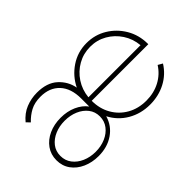

<svg xmlns="http://www.w3.org/2000/svg" viewBox="-68 -846 1179 1179"><g transform="rotate(-45 522.0 -256.0)"><path d="M273 16Q349.5 16 404.8 -22Q460 -60 478.5 -124.5Q512.5 -58.5 576.5 -21.2Q640.5 16 720 16Q794.5 16 855.8 -16Q917 -48 954 -107L924.5 -124Q892.5 -73.5 839.5 -45.5Q786.5 -17.5 721 -17.5Q651.5 -17.5 597.8 -48Q544 -78.5 513.2 -132.2Q482.5 -186 482.5 -254.5H974V-259.5Q973.5 -334.5 937.8 -395.2Q902 -456 842.5 -492Q783 -528 710.5 -528Q633 -528 570.2 -485.8Q507.5 -443.5 475 -376.5Q463.5 -439.5 415 -483.8Q366.5 -528 280 -528Q229.5 -528 183.5 -509.5Q137.5 -491 102 -448L124.5 -425Q153.5 -456 189.8 -475.5Q226 -495 278 -495Q356.5 -495 401.8 -446.5Q447 -398 447 -310V-240.5Q421 -275.5 375.5 -295.8Q330 -316 274 -316Q216.5 -316 170.5 -295Q124.5 -274 97.8 -236.5Q71 -199 71 -149.5Q71 -99.5 98 -62.2Q125 -25 171 -4.5Q217 16 273 16ZM483.5 -284Q489.5 -344 521 -392Q552.5 -440 602 -468Q651.5 -496 710.5 -496Q769.5 -496 818.5 -468Q867.5 -440 899 -392Q930.5 -344 936 -284ZM278.5 -15.5Q231.5 -15.5 192.5 -32.5Q153.5 -49.5 130.2 -80Q107 -110.5 107 -151Q107 -192 130.2 -222Q153.5 -252 192.5 -268.8Q231.5 -285.5 278.5 -285.5Q326 -285.5 365 -268.8Q404 -252 427.2 -222Q450.5 -192 450.5 -151Q450.5 -110.5 427.2 -80Q404 -49.5 365 -32.5Q326 -15.5 278.5 -15.5Z"/></g></svg>

Font: Spartan ExtraLight
Style: Regular
Weight: 200
Designer: Matt Bailey, Mirko Velimirovic
Foundry: Matt Bailey
Version: Version 1.003; ttfautohint (v1.8.3)